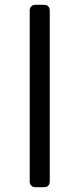

<svg xmlns="http://www.w3.org/2000/svg" viewBox="-20 -770 329 795"><path d="M126 5Q116 5 109.5 -1.5Q103 -8 103 -18V-727Q103 -737 109.5 -743.5Q116 -750 126 -750H163Q174 -750 180 -743.5Q186 -737 186 -727V-18Q186 -8 180 -1.5Q174 5 163 5Z"/></svg>

Font: RubikRegular
Style: Regular
Weight: 400
Designer: Hubert and Fischer
Foundry: Hubert and Fischer
Version: Version 2.300;gftools[0.9.30]